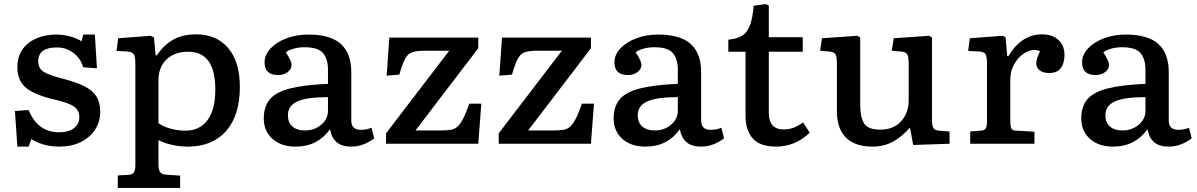

<svg xmlns="http://www.w3.org/2000/svg" viewBox="-20 -703 5856 939"><path d="M65 14 53 -160 120 -165Q164 -56 270 -56Q316 -56 342 -76.5Q368 -97 368 -130Q368 -163 342.5 -181.5Q317 -200 243 -217Q152 -238 108.5 -272.5Q65 -307 65 -375Q65 -425 89.5 -460.5Q114 -496 157 -515Q200 -534 255 -534Q290 -534 324 -524.5Q358 -515 379 -501L387 -534H444L454 -369L387 -374Q375 -416 340 -443.5Q305 -471 259 -471Q167 -471 167 -404Q167 -368 194 -351.5Q221 -335 288 -318Q353 -301 393 -281Q433 -261 451.5 -231.5Q470 -202 470 -157Q470 -106 444 -67.5Q418 -29 373.5 -7.5Q329 14 271 14Q227 14 192 3.5Q157 -7 133 -23L120 14Z M556 216V155L610 152Q624 151 633 142Q642 133 642 105V-389Q642 -426 634.5 -437.5Q627 -449 602 -451L550 -454L558 -516L717 -528L733 -520L741 -432H747Q781 -483 827 -509Q873 -535 939 -535Q1039 -535 1096 -468Q1153 -401 1153 -278Q1153 -139 1086 -62.5Q1019 14 898 14Q859 14 819.5 5Q780 -4 755 -18V103Q755 126 762.5 138Q770 150 790 151L861 156V216ZM887 -64Q956 -64 994.5 -115Q1033 -166 1033 -265Q1033 -450 901 -450Q833 -450 794 -412Q755 -374 755 -310V-101Q775 -85 812 -74.5Q849 -64 887 -64Z M1425 14Q1355 14 1312.5 -24Q1270 -62 1270 -124Q1270 -182 1300 -217.5Q1330 -253 1399 -270.5Q1468 -288 1584 -293V-363Q1584 -413 1560.5 -442.5Q1537 -472 1469 -472Q1441 -472 1416 -465Q1391 -458 1378 -447Q1393 -424 1399.5 -409.5Q1406 -395 1406 -387Q1406 -365 1387 -350.5Q1368 -336 1340 -336Q1274 -336 1274 -398Q1274 -435 1303 -466Q1332 -497 1380.5 -515.5Q1429 -534 1488 -534Q1596 -534 1647 -488Q1698 -442 1698 -350V-113Q1698 -68 1745 -68Q1771 -68 1797 -78L1810 -27Q1792 -11 1761.5 1.5Q1731 14 1698 14Q1651 14 1626 -8Q1601 -30 1594 -71Q1565 -30 1523 -8Q1481 14 1425 14ZM1471 -65Q1518 -65 1551 -93Q1584 -121 1584 -161V-228Q1481 -228 1434.5 -207Q1388 -186 1388 -139Q1388 -104 1410 -84.5Q1432 -65 1471 -65Z M1868 0V-51L2177 -455H2059Q2019 -455 1997 -448Q1975 -441 1961.5 -416Q1948 -391 1933 -338L1871 -333L1884 -519H2319V-467L2012 -65H2131Q2161 -65 2181 -67.5Q2201 -70 2215.5 -82Q2230 -94 2244 -120.5Q2258 -147 2275 -196H2334L2319 0Z M2419 0V-51L2728 -455H2610Q2570 -455 2548 -448Q2526 -441 2512.5 -416Q2499 -391 2484 -338L2422 -333L2435 -519H2870V-467L2563 -65H2682Q2712 -65 2732 -67.5Q2752 -70 2766.5 -82Q2781 -94 2795 -120.5Q2809 -147 2826 -196H2885L2870 0Z M3136 14Q3066 14 3023.5 -24Q2981 -62 2981 -124Q2981 -182 3011 -217.5Q3041 -253 3110 -270.5Q3179 -288 3295 -293V-363Q3295 -413 3271.5 -442.5Q3248 -472 3180 -472Q3152 -472 3127 -465Q3102 -458 3089 -447Q3104 -424 3110.5 -409.5Q3117 -395 3117 -387Q3117 -365 3098 -350.5Q3079 -336 3051 -336Q2985 -336 2985 -398Q2985 -435 3014 -466Q3043 -497 3091.5 -515.5Q3140 -534 3199 -534Q3307 -534 3358 -488Q3409 -442 3409 -350V-113Q3409 -68 3456 -68Q3482 -68 3508 -78L3521 -27Q3503 -11 3472.5 1.5Q3442 14 3409 14Q3362 14 3337 -8Q3312 -30 3305 -71Q3276 -30 3234 -8Q3192 14 3136 14ZM3182 -65Q3229 -65 3262 -93Q3295 -121 3295 -161V-228Q3192 -228 3145.5 -207Q3099 -186 3099 -139Q3099 -104 3121 -84.5Q3143 -65 3182 -65Z M3776 14Q3696 14 3661 -26.5Q3626 -67 3626 -137V-450H3542V-509Q3586 -513 3611 -529.5Q3636 -546 3648.5 -581Q3661 -616 3666 -675L3725 -683L3740 -676V-521H3906V-450H3740V-151Q3740 -70 3813 -70Q3840 -70 3862.5 -79Q3885 -88 3908 -104L3940 -54Q3869 14 3776 14Z M4246 14Q4162 14 4117.5 -30Q4073 -74 4073 -157V-389Q4073 -424 4066.5 -436.5Q4060 -449 4036 -451L3991 -455L4000 -516L4173 -528L4187 -520V-190Q4187 -131 4205.5 -100Q4224 -69 4286 -69Q4350 -69 4387 -110Q4424 -151 4424 -212V-389Q4424 -422 4418 -435.5Q4412 -449 4387 -451L4341 -455L4351 -516L4524 -528L4538 -520V-113Q4538 -88 4545 -77Q4552 -66 4572 -64L4624 -60V0L4446 6L4431 -76H4428Q4388 -32 4345 -9Q4302 14 4246 14Z M4725 0V-60L4777 -64Q4795 -65 4801 -75Q4807 -85 4807 -112V-393Q4807 -426 4800 -437.5Q4793 -449 4770 -451L4715 -454L4723 -516L4884 -528L4898 -520L4906 -429H4912Q4942 -480 4983.5 -507.5Q5025 -535 5075 -535Q5127 -535 5156.5 -507.5Q5186 -480 5186 -435Q5186 -394 5168 -370Q5150 -346 5112 -346Q5080 -346 5064 -359.5Q5048 -373 5048 -394Q5048 -404 5052 -417.5Q5056 -431 5067 -453Q5043 -463 5017.5 -455.5Q4992 -448 4970 -427.5Q4948 -407 4934.5 -378Q4921 -349 4921 -315V-110Q4921 -86 4926 -75Q4931 -64 4950 -64L5039 -59V0Z M5423 14Q5353 14 5310.5 -24Q5268 -62 5268 -124Q5268 -182 5298 -217.5Q5328 -253 5397 -270.5Q5466 -288 5582 -293V-363Q5582 -413 5558.5 -442.5Q5535 -472 5467 -472Q5439 -472 5414 -465Q5389 -458 5376 -447Q5391 -424 5397.5 -409.5Q5404 -395 5404 -387Q5404 -365 5385 -350.5Q5366 -336 5338 -336Q5272 -336 5272 -398Q5272 -435 5301 -466Q5330 -497 5378.5 -515.5Q5427 -534 5486 -534Q5594 -534 5645 -488Q5696 -442 5696 -350V-113Q5696 -68 5743 -68Q5769 -68 5795 -78L5808 -27Q5790 -11 5759.5 1.5Q5729 14 5696 14Q5649 14 5624 -8Q5599 -30 5592 -71Q5563 -30 5521 -8Q5479 14 5423 14ZM5469 -65Q5516 -65 5549 -93Q5582 -121 5582 -161V-228Q5479 -228 5432.5 -207Q5386 -186 5386 -139Q5386 -104 5408 -84.5Q5430 -65 5469 -65Z"/></svg>

Font: Literata 7pt Medium
Style: Regular
Weight: 500
Designer: Latin by Veronika Burian and Jose Scaglione. Greek by Irene Vlachou. Cyrillic by Vera Evstafieva.
Foundry: TypeTogether
Version: Version 3.002